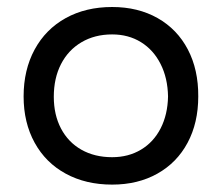

<svg xmlns="http://www.w3.org/2000/svg" viewBox="-20 -507 626 540"><path d="M46.4 -235.8Q46.4 -310.5 77.4 -367.7Q108.4 -424.8 164.8 -456.1Q221.2 -487.3 295.4 -487.3Q368.2 -487.3 423.3 -456.1Q478.5 -424.8 508.3 -367.9Q538.1 -311 537.6 -235.8Q537.6 -161.6 507.6 -105.5Q477.5 -49.3 422.6 -18.6Q367.7 12.2 295.4 12.2Q221.2 12.2 164.8 -18.6Q108.4 -49.3 77.4 -105.7Q46.4 -162.1 46.4 -235.8ZM452.6 -235.8Q451.7 -287.6 431.6 -327.1Q411.6 -366.7 376.5 -388.4Q341.3 -410.2 295.4 -410.2Q246.6 -410.2 209.2 -388.2Q171.9 -366.2 151.6 -326.7Q131.3 -287.1 131.3 -234.9Q131.3 -184.1 151.6 -145.5Q171.9 -106.9 209 -85.9Q246.1 -64.9 295.4 -64.9Q341.3 -64.9 376.7 -86.2Q412.1 -107.4 431.9 -146.2Q451.7 -185.1 452.6 -235.8Z"/></svg>

Font: Selawik
Style: Regular
Weight: 400
Designer: Aaron Bell
Foundry: Microsoft Corporation
Version: Version 1.01